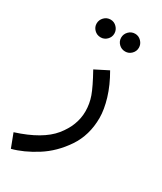

<svg xmlns="http://www.w3.org/2000/svg" viewBox="-222 -626 786 929"><g transform="rotate(30 171.0 -161.5)"><path d="M-25 154Q113 110 169.5 40.5Q226 -29 226 -107Q226 -149 212 -188.5Q198 -228 157 -302L230 -339Q266 -277 283.5 -218.5Q301 -160 301 -114Q301 -17 252 55.5Q203 128 134.5 171Q66 214 4 230ZM60 -503Q60 -523 74.5 -538Q89 -553 110 -553Q130 -553 144.5 -538Q159 -523 159 -503Q159 -483 144.5 -468.5Q130 -454 110 -454Q89 -454 74.5 -468.5Q60 -483 60 -503ZM197 -503Q197 -523 211.5 -538Q226 -553 247 -553Q267 -553 281.5 -538Q296 -523 296 -503Q296 -483 281.5 -468.5Q267 -454 247 -454Q226 -454 211.5 -468.5Q197 -483 197 -503Z"/></g></svg>

Font: Noto Sans Arabic
Style: Regular
Weight: 400
Designer: Nadine Chahine
Foundry: Monotype Imaging Inc.
Version: Version 1.001